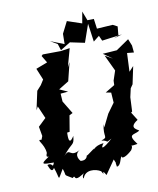

<svg xmlns="http://www.w3.org/2000/svg" viewBox="-101 -1016 920 1118"><g transform="rotate(-10 359.0 -457.0)"><path d="M347 -108C340 -118 350 -79 303 -83C303 -83 264 -123 312 -149C241 -107 258 -176 214 -127C274 -204 280 -173 286 -234C246 -169 255 -256 254 -259L269 -261L285 -356L305 -366L259 -442L256 -489L301 -493L252 -515L312 -552L339 -661L324 -632L354 -741L301 -733L193 -732L185 -724L210 -682L142 -656L170 -588L151 -558L125 -529L101 -418L112 -439L144 -365L98 -321L108 -265L100 -244C63 -251 114 -220 117 -163C101 -126 133 -149 120 -137C69 -103 77 -101 148 -101C132 -62 144 -105 108 -93C115 -77 125 -41 143 -70C170 5 148 14 192 -56C210 -4 185 -27 240 7C264 -17 235 38 302 -5C322 -21 289 6 303 21C318 -30 381 -22 410 -3C435 43 406 -30 437 24C460 -9 467 -19 494 -58C512 -13 496 -59 505 -13C528 -16 531 -51 541 -70C540 -48 575 -66 603 -93C632 -137 571 -110 646 -123C594 -191 634 -176 669 -197C670 -204 604 -219 671 -261L641 -309L648 -314L652 -398L664 -451L656 -438L678 -470L700 -574L673 -545L678 -655L718 -651L714 -693L698 -733L622 -681L538 -675L592 -637L547 -662L592 -567L573 -510L572 -484L516 -450L547 -444L551 -384L509 -326L472 -251V-271C453 -193 490 -194 442 -179C493 -171 456 -156 502 -180C445 -128 426 -127 452 -162C393 -156 387 -127 367 -111C358 -98 376 -78 391 -140ZM646 -764 651 -817 624 -831 530 -825 522 -884 484 -883 463 -938 451 -870 365 -899 330 -830 329 -769 248 -801 290 -776 302 -738 361 -774 447 -756 484 -862 499 -754 534 -782 548 -751 668 -767 618 -752Z"/></g></svg>

Font: Asimov Aggro
Style: It
Weight: 500
Designer: Google
Version: Version 2.000980; 2014